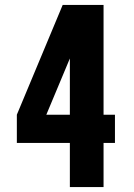

<svg xmlns="http://www.w3.org/2000/svg" viewBox="-20 -755 540 775"><path d="M262 0V-178H48V-292L233 -735H398V-292H444V-178H398V0ZM167 -292H262V-519Z"/></svg>

Font: Iosevka SS18 Heavy
Style: Regular
Weight: 900
Monospace: yes
Designer: Belleve Invis
Foundry: Belleve Invis
Version: Version 25.1.1; ttfautohint (v1.8.4)